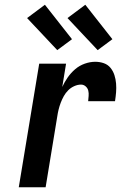

<svg xmlns="http://www.w3.org/2000/svg" viewBox="-20 -788 540 808"><path d="M59 0 145 -520H258L242 -422Q251 -442 264.5 -461.5Q278 -481 296 -496.5Q314 -512 336.5 -520Q359 -528 381 -528Q400 -528 417 -522Q434 -516 445 -502.5Q456 -489 461.5 -472Q467 -455 468.5 -436.5Q470 -418 468.5 -399.5Q467 -381 464 -362H351Q352 -373 353 -384.5Q354 -396 351.5 -406.5Q349 -417 340.5 -424.5Q332 -432 321 -432Q307 -432 292.5 -425.5Q278 -419 267 -408Q256 -397 248.5 -383.5Q241 -370 235.5 -355.5Q230 -341 226.5 -326.5Q223 -312 221 -298L172 0ZM391 -577 264 -712 339 -768 453 -623ZM221 -577 94 -712 169 -768 283 -623Z"/></svg>

Font: Iosevka Term Curly Oblique
Style: Bold
Weight: 700
Italic angle: -9°
Designer: Belleve Invis
Foundry: Belleve Invis
Version: Version 32.3.0